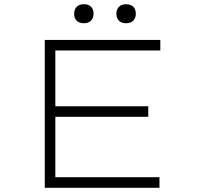

<svg xmlns="http://www.w3.org/2000/svg" viewBox="-20 -889 934 909"><path d="M192 0V-700H739V-650H242V-50H735V0ZM219 -336V-386H682V-336ZM577 -779Q555 -779 543 -791Q531 -803 531 -824Q531 -844 543 -856.5Q555 -869 577 -869Q599 -869 611 -857Q623 -845 623 -824Q623 -804 611 -791.5Q599 -779 577 -779ZM377 -779Q355 -779 343 -791Q331 -803 331 -824Q331 -844 343 -856.5Q355 -869 377 -869Q399 -869 411 -857Q423 -845 423 -824Q423 -804 411 -791.5Q399 -779 377 -779Z"/></svg>

Font: Lexend Zetta ExtraLight
Style: Regular
Weight: 250
Version: Version 1.007